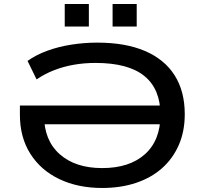

<svg xmlns="http://www.w3.org/2000/svg" viewBox="-20 -926 1018 955"><path d="M488 9Q368 9 275.5 -35Q183 -79 131 -161Q79 -243 79 -355V-401H812V-308H165L199 -353Q199 -228 277 -159Q355 -90 488 -90Q624 -90 701 -159Q778 -228 778 -355Q778 -483 698 -548Q618 -613 455 -613Q399 -613 347.5 -604Q296 -595 249.5 -577Q203 -559 162 -531L117 -623Q159 -653 215 -673.5Q271 -694 335 -704Q399 -714 464 -714Q604 -714 701 -672.5Q798 -631 848.5 -551.5Q899 -472 899 -358Q899 -272 869 -204Q839 -136 785 -88.5Q731 -41 655.5 -16Q580 9 488 9ZM540 -794V-906H660V-794ZM302 -794V-906H422V-794Z"/></svg>

Font: Nunito Sans 10pt Expanded SemiBold
Style: Regular
Weight: 600
Width: 7
Designer: Vernon Adams
Foundry: Vernon Adams
Version: Version 3.101;gftools[0.9.27]